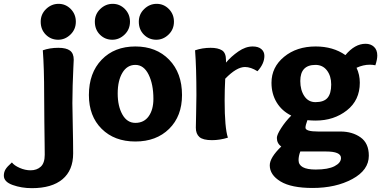

<svg xmlns="http://www.w3.org/2000/svg" viewBox="-150 -727 1998 1000"><path d="M154 -478Q195 -478 214.5 -463.5Q234 -449 234 -416Q234 -411 232 -373Q230 -335 228.5 -282.5Q227 -230 227 -190Q227 -160 229 -73Q231 14 231 72Q231 160 175.5 206.5Q120 253 16 253Q-38 253 -84 236.5Q-130 220 -130 188Q-130 170 -121.5 155.5Q-113 141 -88 119Q-76 135 -47.5 147.5Q-19 160 9 160Q42 160 62.5 141Q83 122 83 79Q83 73 82.5 26Q82 -21 81 -93Q80 -165 80 -231Q80 -374 73 -465Q109 -478 154 -478ZM153 -520Q115 -520 88.5 -546.5Q62 -573 62 -614Q62 -653 90 -680Q118 -707 155 -707Q192 -707 218.5 -680Q245 -653 245 -614Q245 -574 217 -547Q189 -520 153 -520Z M313 -232Q313 -347 379.5 -416Q446 -485 555 -485Q664 -485 731 -416Q798 -347 798 -232Q798 -122 731 -56Q664 10 555 10Q446 10 379.5 -56Q313 -122 313 -232ZM649 -212Q649 -288 624 -338.5Q599 -389 555 -389Q512 -389 487.5 -348Q463 -307 463 -240Q463 -174 487.5 -130.5Q512 -87 555 -87Q600 -87 624.5 -121.5Q649 -156 649 -212ZM664 -520Q626 -520 599.5 -546.5Q573 -573 573 -614Q573 -653 601 -680Q629 -707 666 -707Q703 -707 729.5 -680Q756 -653 756 -614Q756 -574 728 -547Q700 -520 664 -520ZM435 -520Q397 -520 370.5 -546.5Q344 -573 344 -614Q344 -653 372 -680Q400 -707 437 -707Q474 -707 500.5 -680Q527 -653 527 -614Q527 -574 499 -547Q471 -520 435 -520Z M947 -478Q985 -478 1006 -465Q1027 -452 1027 -414V-401Q1054 -433 1091.5 -459Q1129 -485 1166 -485Q1195 -485 1211 -471.5Q1227 -458 1227 -436Q1227 -395 1191 -356Q1156 -378 1126 -378Q1082 -378 1023 -317Q1020 -258 1020 -203Q1020 -61 1037 -10Q995 3 954 3Q907 3 888.5 -13.5Q870 -30 870 -62Q870 -78 871.5 -137Q873 -196 873 -231Q873 -374 866 -465Q904 -478 947 -478Z M1494 -99Q1477 -99 1451 -101Q1441 -74 1441 -62Q1441 -42 1507 -42H1623Q1685 -42 1728 -11.5Q1771 19 1771 84Q1771 159 1685 205.5Q1599 252 1478 252Q1367 252 1311 218Q1255 184 1255 134Q1255 94 1315 36Q1292 20 1292 -9Q1292 -25 1314.5 -60Q1337 -95 1367 -125Q1318 -149 1291 -193.5Q1264 -238 1264 -296Q1264 -377 1329.5 -431Q1395 -485 1494 -485Q1585 -485 1649 -440Q1698 -499 1754 -499Q1781 -499 1798 -483Q1815 -467 1815 -438Q1815 -417 1805 -387Q1790 -390 1776 -390Q1742 -390 1707 -374Q1724 -338 1724 -296Q1724 -205 1656.5 -152Q1589 -99 1494 -99ZM1575 -287Q1575 -331 1553 -360Q1531 -389 1493 -389Q1414 -389 1414 -305Q1414 -258 1435 -226.5Q1456 -195 1493 -195Q1537 -195 1556 -217.5Q1575 -240 1575 -287ZM1548 62H1414Q1405 86 1405 107Q1405 156 1494 156Q1559 156 1592.5 138.5Q1626 121 1626 96Q1626 62 1548 62Z"/></svg>

Font: Overlock
Style: Black
Weight: 900
Designer: Dario Muhafara
Foundry: Dario Manuel Muhafara
Version: Version 1.001